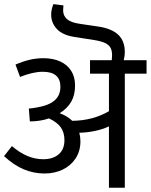

<svg xmlns="http://www.w3.org/2000/svg" viewBox="-24 -907 728 927"><path d="M683.6 -551.3H578.6V-0.5H502V-296.9Q470.2 -281.7 431.6 -274.2Q393.1 -266.6 358.9 -266.1Q364.3 -246.1 364.3 -224.6Q364.3 -177.7 341.1 -142.3Q317.9 -106.9 278.6 -88.1Q239.3 -69.3 191.4 -69.3Q138.7 -69.3 90.3 -89.6Q42 -109.9 -4.4 -153.3L33.7 -201.7Q106.9 -138.2 184.6 -138.2Q231.4 -138.2 259.3 -161.9Q287.1 -185.5 287.1 -230.5Q287.1 -267.1 269.5 -292Q252 -316.9 212.4 -335.4Q169.9 -320.8 120.1 -320.8L115.2 -382.8Q128.9 -383.8 154.3 -388.2Q213.4 -398.4 240.5 -422.9Q267.6 -447.3 267.6 -487.8Q267.6 -560.5 182.6 -560.5Q135.7 -560.5 72.8 -535.6L50.8 -595.2Q85.9 -610.4 118.4 -618.2Q150.9 -626 185.5 -626Q231.9 -626 266.4 -610.4Q300.8 -594.7 319.6 -565.2Q338.4 -535.6 338.4 -494.1Q338.4 -448.7 320.1 -416.3Q301.8 -383.8 264.2 -360.4Q301.8 -346.7 324.7 -323.7Q424.3 -324.7 502 -370.1V-551.3H410.6V-616.2H683.6ZM517.1 -640.1Q517.1 -662.6 509.5 -676.5Q502 -690.4 482.9 -699.5Q463.9 -708.5 429.2 -713.9L335.9 -728.5Q278.3 -737.3 250.7 -766.8Q223.1 -796.4 223.1 -835.9Q223.1 -861.8 233.9 -887.2L282.2 -880.9L281.7 -871.1Q280.8 -860.4 280.8 -856.9Q280.8 -831.5 299.1 -814.9Q317.4 -798.3 361.3 -792L447.3 -779.3Q514.2 -770 546.4 -739.7Q578.6 -709.5 578.6 -655.8Q578.6 -636.7 573.7 -617.9Q568.8 -599.1 556.2 -576.7L511.7 -589.4Q517.1 -620.6 517.1 -640.1Z"/></svg>

Font: Varta
Style: Regular
Weight: 400
Designer: Joana Correia, Viktoriya Grabowska, Eben Sorkin
Foundry: Sorkin Type
Version: Version 1.002; ttfautohint (v1.3) -l 8 -r 24 -G 200 -x 12 -H